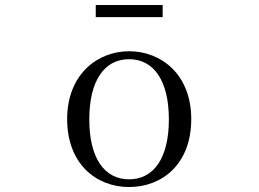

<svg xmlns="http://www.w3.org/2000/svg" viewBox="-20 -737 1040 772"><path d="M499 15C632 15 749 -77 749 -258C749 -438 628 -531 499 -531C371 -531 250 -437 250 -258C250 -78 367 15 499 15ZM499 -16C400 -16 339 -101 339 -257C339 -413 400 -499 499 -499C598 -499 659 -413 659 -257C659 -101 598 -16 499 -16ZM365 -668H634V-717H365Z"/></svg>

Font: Harano Aji Mincho TW
Style: Regular
Weight: 400
Foundry: Masamichi Hosoda
Version: HaranoAjiMinchoTW-Regular version 20230610;ttx 4.39.4